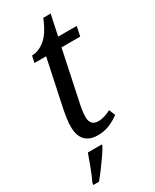

<svg xmlns="http://www.w3.org/2000/svg" viewBox="-223 -717 804 995"><g transform="rotate(-30 178.5 -219.0)"><path d="M171 10Q69 10 69 -100Q69 -120 72.5 -145.5Q76 -171 80 -191L141 -479H71L80 -519Q120 -519 158.5 -550.5Q197 -582 228 -659H272L246 -536H357L345 -479H233L173 -194Q167 -169 163.5 -145Q160 -121 160 -105Q160 -52 208 -52Q227 -52 247.5 -58.5Q268 -65 284 -74L299 -37Q271 -16 239 -3Q207 10 171 10ZM21 209Q36 177 51.5 136.5Q67 96 79 61H163L161 70Q150 90 131 117.5Q112 145 91 173Q70 201 53 221H19Z"/></g></svg>

Font: Noto Serif SemiCondensed
Style: Italic
Weight: 400
Width: 4
Italic angle: -12°
Designer: Monotype Design Team
Foundry: Monotype Imaging Inc.
Version: Version 2.013